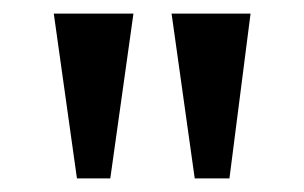

<svg xmlns="http://www.w3.org/2000/svg" viewBox="-20 -819 447 282"><path d="M232 -799 266 -557H317L348 -799ZM59 -799 93 -557H142L176 -799Z"/></svg>

Font: Noto Serif Sinhala Condensed Medium
Style: Regular
Weight: 500
Width: 3
Designer: Jelle Bosma - Monotype Design Team
Foundry: Monotype Imaging Inc.
Version: Version 2.007